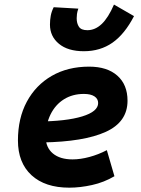

<svg xmlns="http://www.w3.org/2000/svg" viewBox="-20 -823 626 852"><path d="M301.8 -115.7Q337 -115.7 377 -126.5Q417.1 -137.3 454.1 -156.7L487.8 -41Q441.4 -13.7 388.6 -2Q335.7 9.8 287.6 9.8Q180.1 9.8 119.8 -45.5Q59.6 -100.9 59.6 -199.7Q59.6 -298.3 99.1 -371.8Q138.7 -445.3 209.7 -486.3Q280.8 -527.3 375.5 -527.3Q455.6 -527.3 500.7 -487.3Q545.9 -447.3 545.9 -376Q545.9 -281.7 449.2 -237.8Q352.5 -193.8 167 -190.9L147 -283.7Q273.9 -284.7 344.7 -306.4Q415.5 -328.1 415.5 -365.7Q415.5 -384.6 399 -395.4Q382.5 -406.2 352.1 -406.2Q301.9 -406.2 263.8 -382.4Q225.7 -358.5 204.4 -315.5Q183.1 -272.5 182.6 -215.3Q183.1 -168.3 214.7 -142Q246.3 -115.7 301.8 -115.7ZM352.1 -595.7Q281.2 -595.7 241.5 -628.7Q201.7 -661.6 201.7 -713.9Q201.7 -734.4 205.3 -753.7Q209 -772.9 218.3 -791L327.6 -784.7Q322.8 -771 321.5 -760.3Q320.3 -749.5 320.3 -741.7Q320.3 -719.2 330.3 -704.1Q340.3 -689 367.7 -689Q402.3 -689 431.4 -716.6Q460.4 -744.1 485.8 -802.7L574.7 -751.5Q533.2 -671.4 479 -633.5Q424.8 -595.7 352.1 -595.7Z"/></svg>

Font: Cascadia Code PL
Style: Italic
Weight: 400
Italic angle: -10°
Monospace: yes
Designer: Aaron Bell
Foundry: Saja Typeworks
Version: Version 2404.023